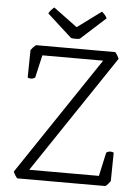

<svg xmlns="http://www.w3.org/2000/svg" viewBox="-57 -877 671 922"><g transform="rotate(5 278.5 -416.5)"><path d="M486 0H61Q49 -14 42 -31L423 -599H130L105 -490Q96 -483 85 -483Q75 -483 69 -487L71 -619Q81 -634 95 -645H477Q489 -632 496 -614L115 -46H451L476 -160Q485 -167 496 -167Q506 -167 512 -163L510 -26Q500 -11 486 0ZM422 -803 302 -694Q298 -693 292 -692.5Q286 -692 281 -692Q276 -692 270 -692.5Q264 -693 260 -694L141 -802Q148 -817 167 -833L282 -748L397 -833Q415 -818 422 -803Z"/></g></svg>

Font: Scope One
Style: Regular
Weight: 400
Designer: Dalton Maag Ltd
Foundry: Dalton Maag Ltd
Version: Version 1.002; ttfautohint (v1.4.1) -l 11 -r 50 -G 50 -x 14 